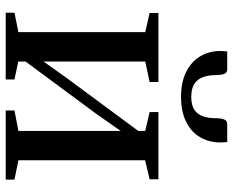

<svg xmlns="http://www.w3.org/2000/svg" viewBox="-90 -708 798 657"><g transform="rotate(90 308.5 -379.0)"><path d="M23 0V-30L89.5 -43.5V-477.5L24 -492.5V-522.5H260V-492.5L190 -477.5V-129.5L247 -209.5L427.5 -453.5V-477.5L363 -492.5V-522.5H593V-492.5L528 -477V-43.5L594 -30V0H357.5V-30L427.5 -43.5V-393.5L368 -308.5L190 -68V-43L251.5 -30V0ZM217 -758Q229 -758 232.8 -746.8Q236.5 -735.5 236.5 -719.5Q236.5 -694 243.5 -675Q250.5 -656 266.5 -645.5Q282.5 -635 311 -635Q339 -635 355 -645.5Q371 -656 377.5 -675Q384 -694 384 -719.5Q384 -735.5 388 -746.8Q392 -758 404 -758H465.5Q466 -752.5 466.5 -746.5Q467 -740.5 467 -735Q467 -696 449.2 -665.5Q431.5 -635 396.5 -617.5Q361.5 -600 311 -600Q260.5 -600 225.5 -617.5Q190.5 -635 172.2 -665.5Q154 -696 154 -735Q154 -740.5 154.5 -746.5Q155 -752.5 155.5 -758Z"/></g></svg>

Font: Merriweather 96pt
Style: Regular
Weight: 400
Version: Version 2.100